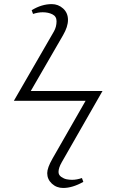

<svg xmlns="http://www.w3.org/2000/svg" viewBox="-20 -787 578 953"><path d="M293.5 146Q260.7 146 237.5 124.5Q214.4 103 214.4 72.3Q214.4 45.9 240.7 0L404.8 -286.6H48.8L247.6 -630.9Q260.7 -653.8 260.7 -681.6Q260.7 -705.6 240.2 -715.8Q219.7 -726.1 191.9 -726.1Q169.4 -726.1 144 -717.8L137.2 -736.3Q186.5 -766.6 236.8 -766.6Q269 -766.6 293.2 -744.9Q317.4 -723.1 317.4 -688Q317.4 -654.3 293 -612.3L132.8 -335.4H488.8L286.1 19Q270.5 46.4 270.5 66.4Q270.5 81.5 283.7 90.8Q296.9 100.1 310.5 102.8Q324.2 105.5 337.9 105.5Q360.8 105.5 386.7 96.7L393.6 115.7Q339.8 146 293.5 146Z"/></svg>

Font: Libertinage
Style: l
Weight: 400
Designer: OSP
Foundry: OSP
Version: Version 1.0; 2008; OFL relea